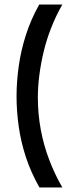

<svg xmlns="http://www.w3.org/2000/svg" viewBox="-20 -711 313 847"><path d="M255 -691Q226 -640 205.5 -587.5Q185 -535 172.5 -482.5Q160 -430 153.5 -379Q147 -328 147 -281Q147 -208 160 -138.5Q173 -69 197.5 -5Q222 59 255 116H154Q116 49 94 -18.5Q72 -86 62.5 -153.5Q53 -221 53 -286Q53 -350 62.5 -418.5Q72 -487 94 -556Q116 -625 153 -691Z"/></svg>

Font: Bricolage Grotesque 60pt
Style: Regular
Weight: 400
Version: Version 1.001;gftools[0.9.33.dev8+g029e19f]